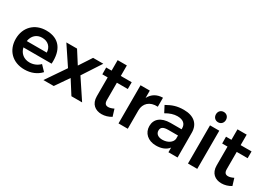

<svg xmlns="http://www.w3.org/2000/svg" viewBox="-3 -1542 3231 2331"><g transform="rotate(30 1612.5 -377.0)"><path d="M304 -539C144 -539 32 -429 32 -266C32 -105 141 5 307 5C401 5 479 -29 532 -87L462 -160C424 -121 373 -100 318 -100C240 -100 182 -146 165 -222H560C573 -416 492 -539 304 -539ZM442 -309H162C174 -388 228 -438 305 -438C386 -438 439 -388 442 -309Z M736 -535H586L760 -274L573 0H718L847 -187L966 0H1116L934 -274L1104 -535H961L847 -361Z M1524 -33 1494 -131C1465 -117 1440 -109 1418 -109C1383 -109 1362 -126 1362 -177V-418H1515V-513H1362V-660H1233V-513H1157L1158 -418H1233V-154C1233 -44 1303 6 1390 6C1437 6 1483 -8 1524 -33Z M1756 -432V-535H1626V0H1756V-258C1756 -355 1825 -421 1938 -414V-540C1855 -539 1792 -502 1756 -432Z M2326 0H2454L2453 -350C2452 -469 2373 -540 2233 -540C2135 -540 2075 -517 1998 -474L2045 -384C2100 -417 2154 -434 2204 -434C2284 -434 2325 -397 2325 -335V-321H2169C2039 -320 1966 -259 1966 -160C1966 -65 2038 6 2153 6C2229 6 2289 -18 2326 -65ZM2184 -94C2125 -94 2089 -123 2089 -168C2089 -215 2121 -234 2190 -234H2325V-186C2318 -134 2259 -94 2184 -94Z M2665 -760C2624 -760 2595 -730 2595 -688C2595 -646 2624 -616 2665 -616C2706 -616 2735 -646 2735 -688C2735 -730 2706 -760 2665 -760ZM2730 -535H2600V0H2730Z M3204 -33 3174 -131C3145 -117 3120 -109 3098 -109C3063 -109 3042 -126 3042 -177V-418H3195V-513H3042V-660H2913V-513H2837L2838 -418H2913V-154C2913 -44 2983 6 3070 6C3117 6 3163 -8 3204 -33Z"/></g></svg>

Font: Montserrat_SPRD_medium Medium
Style: Regular
Weight: 400
Designer: Julieta Ulanovsky edited by Nelly Hempel
Foundry: Julieta Ulanovsky
Version: Version 4.000;PS 004.000;hotconv 1.0.88;makeotf.lib2.5.64775